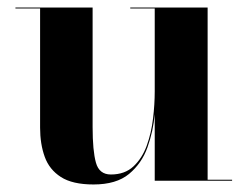

<svg xmlns="http://www.w3.org/2000/svg" viewBox="-20 -480 657 510"><path d="M226 -460V-142.5Q226 -79.5 234.8 -48Q243.5 -16.5 274.5 -16.5Q311.5 -16.5 334.5 -38Q357.5 -59.5 369.8 -93.2Q382 -127 386.5 -165Q391 -203 391 -237V-457.5H326V-460H531.5V-2.5H596.5V0H391V-176.5Q387 -131.5 371.8 -88.8Q356.5 -46 322.8 -18Q289 10 228.5 10Q172.5 10 141.8 -9.8Q111 -29.5 98.8 -63.5Q86.5 -97.5 86.5 -141V-457.5H21V-460Z"/></svg>

Font: Bodoni* 72pt
Style: Bold
Weight: 700
Version: Version 2.3